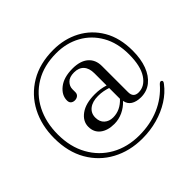

<svg xmlns="http://www.w3.org/2000/svg" viewBox="-189 -894 1231 1231"><g transform="rotate(-45 427.0 -278.5)"><path d="M636.5 -101.5Q692.5 -101.5 729 -157Q765.5 -212.5 765.5 -317.5Q765.5 -422 722.5 -497.2Q679.5 -572.5 606 -613Q532.5 -653.5 441 -653.5Q328 -653.5 247 -605Q166 -556.5 122.5 -471.5Q79 -386.5 79 -277Q79 -165 125.8 -80.8Q172.5 3.5 255.2 50Q338 96.5 445.5 96.5Q545 96.5 628 60.8Q711 25 769.5 -43Q783 -57.5 793.5 -49.5Q803 -41.5 788.5 -24.5Q754 21 700.8 54.8Q647.5 88.5 582 106.8Q516.5 125 444.5 125Q330.5 125 240 76.2Q149.5 27.5 97.5 -62.5Q45.5 -152.5 45.5 -277Q45.5 -393 93.2 -484.5Q141 -576 230 -629Q319 -682 442.5 -682Q542 -682 623 -639Q704 -596 751.5 -514.8Q799 -433.5 799 -318Q799 -243 778 -187Q757 -131 718 -99.8Q679 -68.5 625 -68.5Q584 -69 558.2 -85.2Q532.5 -101.5 527 -134Q498 -103 461 -85.8Q424 -68.5 383.5 -68.5Q324 -68.5 288 -96.2Q252 -124 252 -174Q252 -224 298.8 -258.2Q345.5 -292.5 429 -292.5Q456 -292.5 479.2 -288.8Q502.5 -285 522.5 -278.5V-389Q522.5 -435.5 499.5 -460.5Q476.5 -485.5 433.5 -485.5Q391.5 -485.5 371 -464.2Q350.5 -443 350.5 -416.5V-390Q350.5 -373 339 -363.8Q327.5 -354.5 311 -354.5Q295.5 -354.5 285 -363.2Q274.5 -372 274.5 -390Q274.5 -438.5 319.8 -474.2Q365 -510 444.5 -510Q514.5 -510 552 -477.5Q589.5 -445 589.5 -388V-151Q589.5 -101.5 636.5 -101.5ZM325.5 -184Q325.5 -145.5 348.8 -124.5Q372 -103.5 407.5 -103.5Q472.5 -103.5 522.5 -157.5V-255.5Q503 -262 481.8 -266Q460.5 -270 436 -270Q385 -270 355.2 -246.8Q325.5 -223.5 325.5 -184Z"/></g></svg>

Font: Fraunces 9pt S000 Light
Style: Regular
Weight: 300
Version: Version 1.000; ttfautohint (v1.8.3)